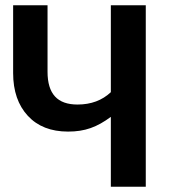

<svg xmlns="http://www.w3.org/2000/svg" viewBox="-20 -711 656 731"><path d="M402 -691V-360C369 -329 327 -313 275 -313C199 -313 161 -353 161 -438V-691H30V-433C30 -364 49 -310 86 -270C123 -230 174 -210 239 -210C304 -210 349 -227 402 -266V0H535V-691Z"/></svg>

Font: Fira Sans Medium
Style: Regular
Weight: 500
Designer: Carrois Corporate & Edenspiekermann AG
Foundry: Carrois Corporate GbR & Edenspiekermann AG
Version: Version 4.203